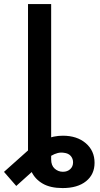

<svg xmlns="http://www.w3.org/2000/svg" viewBox="-72 -748 505 972"><path d="M245.1 204.1Q183.1 204.1 144.3 181.6Q105.5 159.2 87.6 121.1Q69.8 83 69.8 37.1V-111.8H187V59.1Q187 89.8 204.8 105.7Q222.7 121.6 246.6 121.6Q269 121.6 283.4 108.4Q297.9 95.2 297.9 73.7Q297.9 55.2 286.1 41.5Q274.4 27.8 251 25.4Q234.9 22.9 219.5 26.9Q204.1 30.8 187.5 40.5Q170.9 50.3 150.9 66.9L10.3 193.4L-51.8 122.1L75.7 8.3Q110.8 -23.9 155.5 -42.5Q200.2 -61 246.1 -61Q317.9 -61 362.3 -22.9Q406.7 15.1 406.7 76.2Q406.7 134.8 363.8 169.4Q320.8 204.1 245.1 204.1ZM187 -727.5V0H69.8V-727.5Z"/></svg>

Font: Inter Cardless
Style: Medium
Weight: 500
Designer: Rasmus Andersson
Foundry: rsms
Version: Version 4.001;git-9221beed3